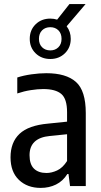

<svg xmlns="http://www.w3.org/2000/svg" viewBox="-20 -910 495 939"><path d="M179 9Q113.5 9 72.5 -30.2Q31.5 -69.5 31.5 -140.5Q31.5 -214 75.5 -255.5Q119.5 -297 215.5 -305.5L308 -315V-361Q308 -426.5 279.8 -450.5Q251.5 -474.5 191.5 -474.5Q164 -474.5 130.5 -469.2Q97 -464 64.5 -453V-531Q95 -541 133.8 -546.5Q172.5 -552 206.5 -552Q303.5 -552 351.5 -509.2Q399.5 -466.5 399.5 -357V0H322.5L315 -59H309.5Q287.5 -24 253.8 -7.5Q220 9 179 9ZM124.5 -151Q124.5 -106.5 146.2 -85.2Q168 -64 207.5 -64Q232.5 -64 259.5 -76.5Q286.5 -89 308 -122.5V-253.5L224 -245Q124.5 -235.5 124.5 -151ZM226 -621.5Q182.5 -621.5 154 -649.5Q125.5 -677.5 125.5 -720Q125.5 -763 154 -791Q182.5 -819 226 -819Q243.5 -819 259.5 -814L319.5 -890H398.5L306 -781.5Q326 -755.5 326 -720Q326 -677.5 297.5 -649.5Q269 -621.5 226 -621.5ZM226 -663.5Q250 -663.5 265.5 -678.8Q281 -694 281 -720Q281 -746.5 265.5 -761.8Q250 -777 226 -777Q201.5 -777 186 -761.8Q170.5 -746.5 170.5 -720Q170.5 -694 186 -678.8Q201.5 -663.5 226 -663.5Z"/></svg>

Font: Encode Sans Condensed Medium
Style: Regular
Weight: 500
Width: 3
Designer: Multiple Designers
Foundry: Impallari Type
Version: Version 3.000; ttfautohint (v1.8.3) -l 8 -r 50 -G 200 -x 14 